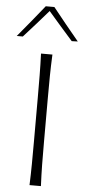

<svg xmlns="http://www.w3.org/2000/svg" viewBox="-103 -1031 469 1065"><g transform="rotate(5 131.0 -498.0)"><path d="M104 0H167.5Q164.6 -62 163.8 -119.1Q163.1 -176.3 163.1 -243.7V-488.3Q163.1 -556.2 163.8 -613.3Q164.6 -670.4 167.5 -732.4H104Q106.4 -670.4 106.9 -613.3Q107.4 -556.2 107.4 -488.3V-243.7Q107.4 -176.3 106.9 -119.1Q106.4 -62 104 0ZM267.6 -815.9 301.3 -816.9Q263.7 -861.8 227.3 -906.7Q190.9 -951.7 155.3 -996.1H107.4Q71.8 -951.7 35.4 -907.2Q-1 -862.8 -38.6 -817.9H-4.9Q30.3 -856.9 64.2 -895Q98.1 -933.1 131.3 -971.7Q164.6 -933.1 198.7 -894Q232.9 -855 267.6 -815.9Z"/></g></svg>

Font: Pinar FD VF
Style: Regular
Weight: 300
Designer: Amin Abedi
Version: Version 2.000